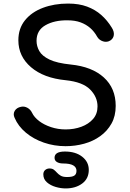

<svg xmlns="http://www.w3.org/2000/svg" viewBox="-20 -810 728 1077"><path d="M348 10Q284 10 226 -10Q168 -30 125 -66Q82 -102 62 -149Q52 -170 62.5 -188Q73 -206 98 -211Q116 -215 133.5 -205.5Q151 -196 160 -177Q172 -152 199.5 -131Q227 -110 266 -97Q305 -84 348 -84Q396 -84 436.5 -99Q477 -114 502 -142.5Q527 -171 527 -213Q527 -266 485.5 -308Q444 -350 349 -360Q225 -372 154 -433Q83 -494 83 -584Q83 -650 120 -696Q157 -742 220.5 -766Q284 -790 362 -790Q423 -790 468.5 -773Q514 -756 548 -726Q582 -696 607 -655Q621 -633 618.5 -613.5Q616 -594 599 -583Q580 -571 558 -578Q536 -585 525 -604Q509 -633 486 -653Q463 -673 432 -684.5Q401 -696 359 -696Q285 -697 235 -668.5Q185 -640 185 -581Q185 -551 200.5 -523.5Q216 -496 257.5 -476Q299 -456 377 -448Q496 -436 562.5 -375.5Q629 -315 629 -216Q629 -159 605.5 -117Q582 -75 542.5 -46.5Q503 -18 452.5 -4Q402 10 348 10ZM348 247Q321 247 292 238.5Q263 230 243 212.5Q223 195 223 168Q223 153 233 144Q243 135 258 135Q273 135 282 142Q291 149 299.5 158.5Q308 168 320.5 175.5Q333 183 356 183Q385 183 397 175Q409 167 409 148Q409 128 390.5 117.5Q372 107 334 107Q313 107 299.5 99Q286 91 286 75Q286 40 344 40Q404 40 441 69Q478 98 478 143Q478 192 441 219.5Q404 247 348 247Z"/></svg>

Font: Comfortaa
Style: Bold
Weight: 700
Designer: Johan Aakerlund
Foundry: Johan Aakerlund
Version: Version 3.104; ttfautohint (v1.8.1.43-b0c9)